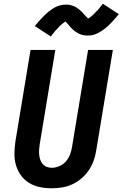

<svg xmlns="http://www.w3.org/2000/svg" viewBox="-20 -1003 658 1031"><path d="M257 8Q224 8 193 1.5Q162 -5 136 -21Q110 -37 92 -62Q74 -87 65.5 -117Q57 -147 57.5 -179.5Q58 -212 63 -245L144 -735H277L193 -227Q191 -213 190 -199Q189 -185 190.5 -171Q192 -157 196.5 -144.5Q201 -132 209.5 -122Q218 -112 231 -107Q244 -102 258 -102Q278 -102 299 -111Q320 -120 334 -136.5Q348 -153 356 -173.5Q364 -194 367 -215L453 -735H586L497 -197Q493 -169 483.5 -142Q474 -115 457.5 -90Q441 -65 418 -45.5Q395 -26 368.5 -13.5Q342 -1 313.5 3.5Q285 8 257 8ZM253 -807 167 -863Q177 -876 187 -887Q197 -898 206 -907.5Q215 -917 224 -925.5Q233 -934 241.5 -941Q250 -948 261.5 -955.5Q273 -963 284.5 -968Q296 -973 308.5 -975.5Q321 -978 333 -978Q338 -978 343 -978Q348 -978 353 -977Q358 -976 362.5 -974.5Q367 -973 372 -971.5Q377 -970 381 -968Q385 -966 388.5 -964Q392 -962 396 -959Q400 -956 404 -953Q408 -950 411.5 -946.5Q415 -943 418.5 -940Q422 -937 424.5 -934Q427 -931 429.5 -928Q432 -925 436.5 -920.5Q441 -916 444 -912.5Q447 -909 450.5 -906Q454 -903 453 -902Q453 -901 452.5 -901Q452 -901 451 -901H450Q450 -902 454 -904Q458 -906 461 -908Q464 -910 467.5 -913Q471 -916 472.5 -917.5Q474 -919 476.5 -920.5Q479 -922 480.5 -924Q482 -926 484.5 -928Q487 -930 489 -932.5Q491 -935 493.5 -937.5Q496 -940 498.5 -942.5Q501 -945 504 -948Q507 -951 509.5 -954Q512 -957 514.5 -960.5Q517 -964 520 -967.5Q523 -971 526 -975Q529 -979 532 -983L618 -927Q607 -914 597.5 -903Q588 -892 579 -882.5Q570 -873 561 -864.5Q552 -856 543.5 -849.5Q535 -843 523.5 -835.5Q512 -828 500 -822.5Q488 -817 476 -814.5Q464 -812 452 -812Q447 -812 442 -812.5Q437 -813 432 -813.5Q427 -814 422 -815.5Q417 -817 412.5 -818.5Q408 -820 404 -822Q400 -824 396 -826.5Q392 -829 388 -831.5Q384 -834 380 -837Q376 -840 372.5 -843.5Q369 -847 365.5 -850Q362 -853 359.5 -856Q357 -859 354.5 -862Q352 -865 348 -869.5Q344 -874 341 -877.5Q338 -881 334.5 -884Q331 -887 331 -889H334L330 -887Q326 -884 323.5 -882Q321 -880 317.5 -877.5Q314 -875 312 -873.5Q310 -872 308 -870Q306 -868 304 -866Q302 -864 299.5 -862Q297 -860 295.5 -857.5Q294 -855 291.5 -852.5Q289 -850 286.5 -847.5Q284 -845 281 -842Q278 -839 275.5 -836Q273 -833 270.5 -829.5Q268 -826 265 -822.5Q262 -819 258.5 -815Q255 -811 253 -807Z"/></svg>

Font: Iosevka XBd Ex Obl
Style: Regular
Weight: 800
Width: 7
Italic angle: -9°
Monospace: yes
Designer: Belleve Invis
Foundry: Belleve Invis
Version: Version 32.5.0; ttfautohint (v1.8.4)